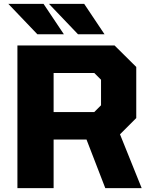

<svg xmlns="http://www.w3.org/2000/svg" viewBox="-20 -972 782 992"><path d="M173 -795 23 -952H205L310 -795ZM383 -795 233 -952H415L520 -795ZM70 0V-737H572L684 -626V-362L600 -278L712 0H524L427 -251H257V0ZM257 -393H467L502 -428V-560L467 -595H257Z"/></svg>

Font: Tomorrow
Style: Bold
Weight: 700
Designer: Tony de Marco, Monica Rizzolli
Foundry: Just in Type
Version: Version 2.002